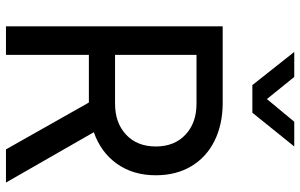

<svg xmlns="http://www.w3.org/2000/svg" viewBox="-206 -826 1031 660"><g transform="rotate(90 310.0 -495.5)"><path d="M70 -745H333Q407 -745 463.5 -717Q520 -689 551 -637Q582 -585 582 -515Q582 -437 542.5 -381.5Q503 -326 434 -302L607 0H493L332 -285H168V0H70ZM336 -375Q402 -375 442.5 -413Q483 -451 483 -515Q483 -579 442.5 -617Q402 -655 336 -655H168V-375ZM158 -991H244L320 -897L398 -991H483L367 -847H272Z"/></g></svg>

Font: BLUETTI 2.0 Normal
Style: Normal
Weight: 400
Designer: Stijn de Vries
Foundry: tokotype
Version: Version 2.005;October 31, 2023;FontCreator 14.0.0.2814 64-bi